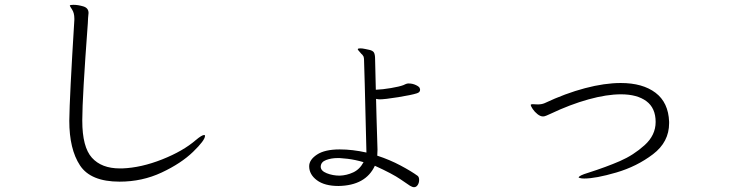

<svg xmlns="http://www.w3.org/2000/svg" viewBox="-20 -735 3040 798"><path d="M794 -153Q819 -174 829 -174Q832 -174 832 -170Q832 -152 782.5 -104Q733 -56 652 -18Q571 20 477 20Q357 20 312.5 -47.5Q268 -115 268 -233Q269 -329 289 -652V-658Q289 -681 279.5 -695.5Q270 -710 270 -712Q270 -712 270 -712Q272 -715 285 -715Q304 -715 326 -708.5Q348 -702 348 -681Q348 -676 347 -670.5Q346 -665 346 -659L345 -638Q322 -329 322 -237V-233Q322 -124 362 -79.5Q402 -35 478 -35H488Q567 -38 654 -72.5Q741 -107 794 -153Z M1725 -367 1726 -362Q1726 -351 1712 -347Q1690 -340 1634.5 -331Q1579 -322 1556 -322L1543 -324Q1545 -266 1545 -245Q1549 -127 1549 -113L1548 -88Q1600 -71 1645 -47Q1690 -23 1716 -4Q1722 1 1722 13Q1722 25 1716 34Q1710 43 1701 43Q1694 43 1684 37Q1679 34 1645 10.5Q1611 -13 1538 -46Q1500 36 1387 38Q1329 38 1297 14Q1265 -10 1265 -44Q1265 -71 1297.5 -92.5Q1330 -114 1392 -114Q1445 -114 1503 -101Q1499 -276 1496 -385L1493 -487Q1493 -493 1491 -500Q1485 -510 1483 -510Q1480 -514 1473.5 -521Q1467 -528 1467 -530V-531Q1468 -534 1478 -534Q1486 -534 1497.5 -531.5Q1509 -529 1514 -528Q1529 -525 1534 -517Q1539 -509 1539 -489L1542 -362Q1570 -363 1605 -369Q1640 -375 1656 -381Q1660 -383 1666 -385.5Q1672 -388 1676 -388H1680Q1695 -388 1709.5 -381Q1724 -374 1725 -367ZM1392 -5Q1421 -6 1448 -18.5Q1475 -31 1491 -61Q1457 -71 1425 -75L1392 -78H1382Q1357 -78 1335.5 -70Q1314 -62 1313 -43V-42Q1313 -25 1338 -15Q1363 -5 1392 -5Z M2408 7Q2396 7 2390.5 5Q2385 3 2385 3Q2385 -5 2425 -17Q2500 -41 2556.5 -65.5Q2613 -90 2659 -131.5Q2705 -173 2705 -228Q2705 -286 2666.5 -314.5Q2628 -343 2561 -343Q2502 -343 2426 -322Q2350 -301 2268 -262Q2259 -258 2251 -254.5Q2243 -251 2237 -251Q2226 -251 2214 -260.5Q2202 -270 2194 -282Q2186 -294 2186 -299Q2186 -300 2186 -300Q2189 -302 2193 -302L2215 -301Q2231 -301 2243 -306Q2330 -347 2411.5 -368.5Q2493 -390 2560 -390Q2651 -390 2704.5 -349.5Q2758 -309 2761 -229V-223Q2761 -145 2694 -94Q2627 -43 2541.5 -18Q2456 7 2408 7Z"/></svg>

Font: JyunsaiKaai Light
Style: Regular
Weight: 300
Designer: Fontworks Inc.
Version: Version 0.030;April 7, 2024;FontCreator 14.0.0.2901 64-bit